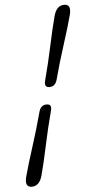

<svg xmlns="http://www.w3.org/2000/svg" viewBox="-61 -803 467 990"><g transform="rotate(-5 172.5 -308.0)"><path d="M238 -387Q228.5 -352 198 -352Q169 -352 178.5 -387Q202.5 -477 220.8 -563.5Q239 -650 256 -713.5Q270 -768 310.5 -768Q349 -768 335 -713.5Q318 -650 290 -563.2Q262 -476.5 238 -387ZM135.5 -229.5Q145 -264 175.5 -264Q204.5 -264 195 -229.5Q171 -139.5 152.8 -52.8Q134.5 34 117.5 97.5Q103 152 63 152Q24 152 38.5 97.5Q55.5 34 83.5 -52.8Q111.5 -139.5 135.5 -229.5Z"/></g></svg>

Font: Fraunces 9pt S100
Style: Italic
Weight: 400
Italic angle: -16°
Version: Version 1.000; ttfautohint (v1.8.3)